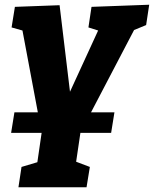

<svg xmlns="http://www.w3.org/2000/svg" viewBox="-20 -562 651 812"><path d="M27 0 41 -87H140L75 -433L29 -446L43 -533L232 -540L276 -174L395 -433L354 -446L367 -533L611 -542L598 -456L547 -435L365 -87H464L450 0H320L302 122L360 144L346 230H58L71 144L138 124L156 0Z"/></svg>

Font: Bitter ExtraBold
Style: Italic
Weight: 800
Italic angle: -9°
Designer: Sol Matas, and Bitter project Authors
Foundry: Sol Matas
Version: Version 2.001